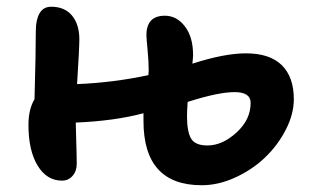

<svg xmlns="http://www.w3.org/2000/svg" viewBox="-20 -564 935 573"><path d="M165 -24.9Q119.6 -24.9 92.3 -69.8Q64.9 -114.7 64.9 -191.9Q64.9 -237.3 83 -268.1Q86.9 -407.7 86.9 -473.1Q86.9 -504.9 98.1 -524.4Q109.4 -543.9 132.8 -543.9Q173.3 -543.9 195.1 -517.3Q216.8 -490.7 216.8 -446.8Q216.8 -419.9 210 -313Q318.4 -317.4 422.9 -339.8Q422.9 -341.8 423.3 -346.7Q423.8 -351.6 423.8 -354Q423.8 -380.9 420.4 -415Q417 -449.2 417 -459Q417 -517.1 472.2 -517.1Q507.3 -517.1 531.7 -485.4Q556.2 -453.6 556.2 -399.9Q556.2 -391.6 554.2 -374Q649.4 -404.8 713.9 -404.8Q785.2 -404.8 821 -369.4Q856.9 -334 856.9 -268.1Q856.9 -223.6 833 -177Q809.1 -130.4 771 -94Q732.9 -57.6 682.4 -34.4Q631.8 -11.2 582 -11.2Q408.2 -11.2 408.2 -203.1V-226.1Q322.8 -203.1 206.1 -198.2Q206.1 -189.9 207.5 -144Q209 -98.1 209 -75.2Q209 -53.2 196.5 -39.1Q184.1 -24.9 165 -24.9ZM538.1 -216.8Q538.1 -171.9 550 -150.9Q562 -129.9 599.1 -129.9Q643.6 -129.9 685.8 -168.5Q728 -207 728 -256.8Q728 -289.1 680.2 -289.1Q631.3 -289.1 540 -259.8Q538.1 -231.4 538.1 -216.8Z"/></svg>

Font: Shantell Sans Irregular Bouncy
Style: Regular
Weight: 600
Designer: Stephen Nixon, Anya Danilova, Shantell Martin
Foundry: Arrow Type
Version: Version 1.006;[9816181b4]